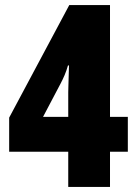

<svg xmlns="http://www.w3.org/2000/svg" viewBox="-20 -734 535 754"><path d="M482 -138H412V0H248V-138H16V-272L252 -714H412V-275H482ZM248 -372Q248 -377 248.5 -393Q249 -409 249.5 -428Q250 -447 250.5 -461.5Q251 -476 251 -477H247Q241 -456 233.5 -438.5Q226 -421 218 -406L149 -275H248Z"/></svg>

Font: Noto Sans Khmer ExtraCondensed Black
Style: Regular
Weight: 900
Width: 2
Designer: Danh Hong and the Monotype Design Team
Foundry: Monotype Imaging Inc.
Version: Version 2.004